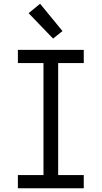

<svg xmlns="http://www.w3.org/2000/svg" viewBox="-20 -1000 540 1020"><path d="M75 0V-70H211V-665H75V-735H425V-665H289V-70H425V0ZM262 -795 132 -930 193 -980 312 -835Z"/></svg>

Font: Iosevka Term
Style: Regular
Weight: 400
Monospace: yes
Designer: Belleve Invis
Foundry: Belleve Invis
Version: Version 30.0.1